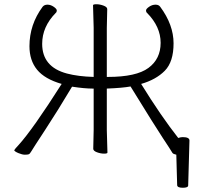

<svg xmlns="http://www.w3.org/2000/svg" viewBox="-20 -720 953 906"><path d="M821 -69Q833 -73 842 -73Q874 -73 874 -57V-56L868 155Q868 166 842.5 166Q817 166 816 154Q815 132 814 84.5Q813 37 812 10Q798 7 794 2Q784 -15 748.5 -68.5Q713 -122 596 -312Q559 -305 484 -302V-106L487 0Q487 5 471 5Q455 5 437.5 -1.5Q420 -8 420 -18L422 -107V-302H417Q379 -302 320 -311Q252 -197 193 -107Q134 -17 127.5 -5.5Q121 6 115.5 8Q110 10 97.5 10Q85 10 67 2.5Q49 -5 47 -11Q50 -17 68 -36Q135 -110 271 -324Q191 -347 155 -391Q119 -435 119 -502Q119 -604 181 -688Q189 -698 204 -698Q219 -698 233.5 -688Q248 -678 248 -670.5Q248 -663 243 -659Q179 -594 179 -513Q179 -404 296 -373Q349 -359 422 -357V-589L419 -695Q419 -700 435 -700Q451 -700 468.5 -693.5Q486 -687 486 -677L484 -588V-357H489Q623 -357 680.5 -399.5Q738 -442 738 -518Q738 -594 674 -659Q669 -663 669 -670.5Q669 -678 683.5 -688Q698 -698 714 -698Q729 -698 736 -688Q799 -603 799 -515.5Q799 -428 757.5 -386Q716 -344 646 -324Q740 -172 821 -69Z"/></svg>

Font: LXGW WenKai Light
Style: Regular
Weight: 300
Designer: LXGW / Fontworks Inc.
Foundry: LXGW / Fontworks Inc.
Version: Version 1.501; October 10, 2024